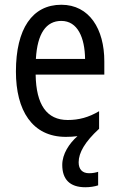

<svg xmlns="http://www.w3.org/2000/svg" viewBox="-20 -566 502 808"><path d="M311 117C311 77 337 31 397 -24V-98C353 -72 312 -61 265 -61C177 -61 132 -125 130 -252H419V-308C419 -444 356 -546 238 -546C116 -546 47 -445 47 -265C47 -102 115 10 257 10C274 10 291 9 306 7C271 38 242 82 242 128C242 188 273 222 339 222C359 222 378 219 393 214V157C384 160 371 163 355 163C327 163 311 147 311 117ZM238 -478C307 -478 337 -407 338 -318H131C137 -425 174 -478 238 -478Z"/></svg>

Font: Noto Sans Devanagari UI Condensed
Style: Regular
Weight: 400
Width: 3
Designer: Jelle Bosma - Monotype Design Team
Foundry: Monotype Imaging Inc.
Version: Version 2.004